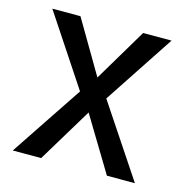

<svg xmlns="http://www.w3.org/2000/svg" viewBox="-84 -608 670 689"><g transform="rotate(15 250.5 -264.0)"><path d="M248 -331.5 365.2 -528.3H470.7L298.3 -267.1L476.1 0H372.1L250 -202.1L127.9 0H22.5L200.7 -267.1L27.8 -528.3H132.3Z"/></g></svg>

Font: Roboto Web
Style: Regular
Weight: 400
Designer: Google
Version: Version 1.200310; 2013